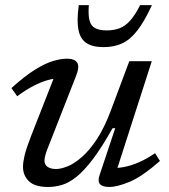

<svg xmlns="http://www.w3.org/2000/svg" viewBox="-20 -734 672 764"><path d="M376.5 -38 438.5 -224H428Q385 -147.5 349.8 -101Q314.5 -54.5 284.5 -30.5Q254.5 -6.5 226.8 1.8Q199 10 171 10Q119 10 95.2 -12.8Q71.5 -35.5 71.5 -70.5Q71.5 -88.5 77.8 -115.2Q84 -142 103 -191L204.5 -450L219 -421.5Q198 -423 171 -415.5Q144 -408 113.2 -392.2Q82.5 -376.5 48.5 -351L25.5 -383.5Q79 -432 120 -457.2Q161 -482.5 192.2 -491.5Q223.5 -500.5 246.5 -500.5Q276.5 -500.5 287 -484.8Q297.5 -469 282.5 -431.5L171 -147Q164.5 -131 160.8 -117.8Q157 -104.5 157 -95Q157 -78.5 169.5 -70Q182 -61.5 203 -61.5Q223 -61.5 249.8 -72.5Q276.5 -83.5 306.5 -109.8Q336.5 -136 366 -181Q395.5 -226 421 -294L494.5 -490.5H584L438.5 -38.5L422 -66.5Q443.5 -64 471.2 -69Q499 -74 531 -87.5Q563 -101 597 -124.5L616.5 -93.5Q544.5 -30.5 495 -10.2Q445.5 10 416 10Q387 10 377.5 -1.8Q368 -13.5 376.5 -38ZM404.5 -613Q434 -613 456.8 -622Q479.5 -631 499 -653.2Q518.5 -675.5 537.5 -713.5H584.5Q555 -649.5 526.8 -613Q498.5 -576.5 466.5 -561.5Q434.5 -546.5 392 -546.5Q348 -546.5 323.5 -563Q299 -579.5 292 -616.2Q285 -653 293.5 -713.5H333.5Q330.5 -674.5 336.2 -652.5Q342 -630.5 359 -621.8Q376 -613 404.5 -613Z"/></svg>

Font: Newsreader 9pt
Style: Italic
Weight: 400
Italic angle: -17°
Designer: Hugues Gentile
Foundry: Production Type
Version: Version 1.003